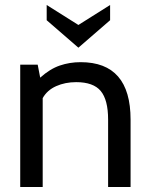

<svg xmlns="http://www.w3.org/2000/svg" viewBox="-20 -749 599 769"><path d="M503 -270V0H413V-270Q413 -349 383.5 -384.5Q354 -420 285 -420Q241 -420 205 -404Q169 -388 151 -356V0H61V-490H131L141 -438Q180 -473 219.5 -486.5Q259 -500 303 -500Q503 -500 503 -270ZM167 -668V-729L294 -649L421 -729V-668L294 -558Z"/></svg>

Font: Cabin
Style: Regular
Weight: 400
Designer: Pablo Impallari
Foundry: Pablo Impallari. http://www.impallari.com Igino Marini. http://www.ikern.com
Version: Version 2.200